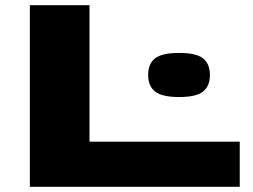

<svg xmlns="http://www.w3.org/2000/svg" viewBox="-20 -720 977 740"><path d="M95 0V-700H325V-174H904V0ZM551 -431Q551 -474 577.5 -495Q604 -516 670 -516Q736 -516 762.5 -495Q789 -474 789 -431Q789 -388 762.5 -367Q736 -346 670 -346Q605 -346 578 -367Q551 -388 551 -431Z"/></svg>

Font: Georama ExtraExtended
Style: Bold
Weight: 700
Width: 8
Designer: Jean-Baptiste Levee
Foundry: Production Type
Version: Version 1.000